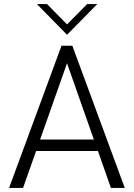

<svg xmlns="http://www.w3.org/2000/svg" viewBox="-20 -921 656 941"><path d="M281.5 -697H334.5L591.5 0H523.5L460 -181H157L93 0H24.5ZM440 -237 308.5 -611 176.5 -237ZM161 -901H210.5L308.5 -801.5L407 -901H456.5L308.5 -750.5Z"/></svg>

Font: HK Grotesk Light
Style: Regular
Weight: 300
Designer: Alfredo Marco Pradil
Foundry: Hanken Design Co.
Version: Version 3.001